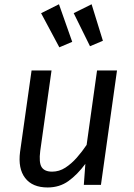

<svg xmlns="http://www.w3.org/2000/svg" viewBox="-20 -852 616 885"><path d="M199.5 12.1Q129.4 12.1 95.9 -31.5Q62.5 -75 72.5 -152L125.5 -527.1H217.5L165.5 -156.3Q158.6 -102.5 172 -81.6Q185.4 -60.8 220.2 -60.8Q253 -60.8 281.3 -79.2Q309.7 -97.6 334.5 -125.9Q359.4 -154.3 379.3 -184.2L427.3 -527.1H519.3L445.3 0H366.4L373.4 -96.7Q336.4 -46.8 295.4 -17.4Q254.4 12.1 199.5 12.1ZM169.4 -791.2 251.8 -832.4 312.9 -659.1 253.5 -633.9ZM319.7 -791.3 402.2 -832.4 454.3 -664 394.9 -638.9Z"/></svg>

Font: Fira Sans Variable
Style: Italic
Weight: 397
Italic angle: -8°
Designer: Carrois Corporate & Edenspiekermann AG
Foundry: Carrois Corporate GbR & Edenspiekermann AG
Version: Version 4.202